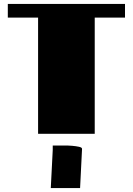

<svg xmlns="http://www.w3.org/2000/svg" viewBox="-20 -685 680 983"><path d="M465 0H175V-595H20V-665H620V-595H465ZM250 83V60H325Q331 60 349.5 61.5Q368 63 384.5 66.5Q401 70 400 78L390 278H240Z"/></svg>

Font: Gajraj One
Style: Regular
Weight: 400
Designer: Saurabh Sharma
Foundry: Saurabh Sharma
Version: Version 1.000